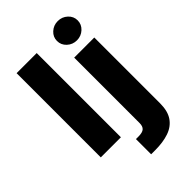

<svg xmlns="http://www.w3.org/2000/svg" viewBox="-287 -872 1173 1173"><g transform="rotate(-45 300.0 -285.5)"><path d="M229 -727.5V0H55.2V-727.5ZM371.1 -545.9H544.9V22.9Q544.9 90.3 517.3 130.1Q489.7 169.9 439.5 187Q389.2 204.1 321.3 204.1H286.1V72.8H307.1Q343.3 72.8 357.2 59.8Q371.1 46.9 371.1 19.5ZM458 -608.4Q421.4 -608.4 395 -632.8Q368.7 -657.2 368.7 -691.9Q368.7 -726.6 395 -750.7Q421.4 -774.9 458 -774.9Q494.6 -774.9 521 -750.7Q547.4 -726.6 547.4 -691.9Q547.4 -657.2 521 -632.8Q494.6 -608.4 458 -608.4Z"/></g></svg>

Font: Inter Extra Bold
Style: Regular
Weight: 800
Designer: Rasmus Andersson
Foundry: rsms
Version: Version 4.000;git-3c8e0fc